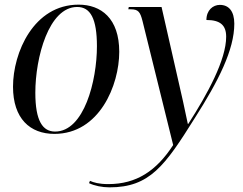

<svg xmlns="http://www.w3.org/2000/svg" viewBox="-20 -566 1046 826"><path d="M214 10C408 10 493 -200 493 -343C493 -487 415 -546 318 -546C125 -546 36 -340 36 -193C36 -56 109 10 214 10ZM451 240C624 240 689 148 818 -58C920 -218 988 -352 988 -464C988 -518 964 -545 926 -545C896 -545 868 -522 868 -480C927 -480 953 -458 953 -408C953 -309 873 -162 790 -33H788C781 -69 755 -187 743 -237L675 -536H534L532 -526H542C575 -526 583 -515 593 -476L725 58C653 169 567 226 446 226C405 226 383 219 367 212L363 222C386 233 419 240 451 240ZM217 0C164 0 132 -45 132 -167C132 -319 190 -536 312 -536C369 -536 397 -486 397 -367C397 -219 342 0 217 0Z"/></svg>

Font: Noto Serif Display SemiCondensed
Style: Italic
Weight: 400
Width: 4
Italic angle: -12°
Designer: Monotype Design Team
Foundry: Monotype Imaging Inc.
Version: Version 2.009